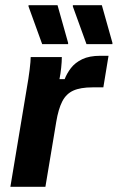

<svg xmlns="http://www.w3.org/2000/svg" viewBox="-20 -720 453 740"><path d="M20 0 83.3 -380Q90 -417.5 94.2 -451.2Q98.3 -485 98.3 -500H218.3Q218.3 -482.5 215.8 -458.8Q213.3 -435 209.2 -415H229.2Q237.5 -436.7 253.3 -457.5Q269.2 -478.3 296.7 -491.7Q324.2 -505 366.7 -505H398.3L378.3 -383.3H336.7Q290 -383.3 262.5 -370.8Q235 -358.3 220 -329.2Q205 -300 196.7 -250L155 0ZM313.3 -550 260.8 -695V-700H372.5L413.3 -555V-550ZM142.5 -550 90 -695V-700H201.7L242.5 -555V-550Z"/></svg>

Font: Familjen Grotesk GF
Style: Bold Italic
Weight: 700
Designer: Anders Wikstroem, Jonas Baeckman, Matilda Gysing, Kristian Moeller
Foundry: Familjen STHML AB
Version: Version 2.000; Beta; Release 4; Build 6